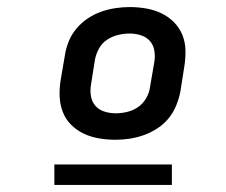

<svg xmlns="http://www.w3.org/2000/svg" viewBox="-20 -713 640 544"><path d="M307 -317Q283 -317 260 -321Q237 -325 217 -334.5Q197 -344 181.5 -359.5Q166 -375 158 -395.5Q150 -416 149 -439.5Q148 -463 152 -487L164 -557Q167 -577 175 -596.5Q183 -616 197 -632.5Q211 -649 229 -661Q247 -673 267 -680Q287 -687 307.5 -690Q328 -693 348 -693Q371 -693 394 -689Q417 -685 437 -675.5Q457 -666 472.5 -650.5Q488 -635 496.5 -614.5Q505 -594 505.5 -570.5Q506 -547 502 -523L491 -453Q487 -433 479 -413.5Q471 -394 457.5 -377.5Q444 -361 425.5 -349Q407 -337 387 -330Q367 -323 347 -320Q327 -317 307 -317ZM308 -392Q324 -392 340.5 -396Q357 -400 371 -409.5Q385 -419 394 -434.5Q403 -450 405 -466L417 -536Q420 -552 417.5 -568.5Q415 -585 405 -596.5Q395 -608 379.5 -613Q364 -618 347 -618Q331 -618 314.5 -614Q298 -610 283.5 -600.5Q269 -591 260.5 -575.5Q252 -560 249 -544L238 -474Q235 -458 237.5 -441.5Q240 -425 250 -413.5Q260 -402 275.5 -397Q291 -392 308 -392ZM134 -189V-247H467V-189Z"/></svg>

Font: Iosevka SS04 Semibold Extended
Style: Italic
Weight: 600
Width: 7
Italic angle: -9°
Monospace: yes
Designer: Belleve Invis
Foundry: Belleve Invis
Version: Version 19.0.0; ttfautohint (v1.8.4)